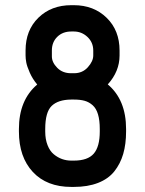

<svg xmlns="http://www.w3.org/2000/svg" viewBox="-20 -716 565 748"><path d="M445.8 -519V-500Q445.8 -438 399.9 -387.2Q471.2 -327.1 471.2 -213.4V-203.6Q471.2 -154.8 460 -116.2Q448.7 -77.6 425.3 -48.3Q401.9 -19 361.8 -3.4Q321.8 12.2 267.6 12.2H257.8Q162.1 12.2 107.9 -46.1Q53.7 -104.5 53.7 -203.6V-213.4Q53.7 -326.2 125 -386.7Q106.9 -408.2 95.9 -433.1Q85 -458 82.3 -472.9Q79.6 -487.8 79.6 -500V-519.5Q79.6 -598.1 129.6 -647Q179.7 -695.8 257.8 -695.8H267.6Q345.2 -695.8 395.5 -646.7Q445.8 -597.7 445.8 -519ZM256.8 -430.7H268.6Q301.3 -430.7 322.3 -454.1Q343.3 -477.5 343.3 -500V-519Q343.3 -550.8 320.8 -572Q298.3 -593.3 267.6 -593.3H257.8Q224.1 -593.3 203.1 -572.5Q182.1 -551.8 182.1 -519.5V-496.1Q182.1 -473.1 202.9 -451.9Q223.6 -430.7 256.8 -430.7ZM268.6 -328.1H256.8Q206.5 -327.6 181.4 -303.5Q156.2 -279.3 156.2 -213.4V-203.6Q156.2 -173.3 165.3 -150.4Q174.3 -127.4 189.5 -115Q204.6 -102.5 221.7 -96.4Q238.8 -90.3 257.8 -90.3H267.6Q321.8 -90.3 345.2 -117.4Q368.7 -144.5 368.7 -203.6V-213.4Q368.7 -247.6 361.8 -270.5Q355 -293.5 341.1 -305.9Q327.1 -318.4 310.1 -323.2Q293 -328.1 268.6 -328.1Z"/></svg>

Font: Anka/Coder Condensed
Style: Bold
Weight: 700
Width: 4
Monospace: yes
Version: Version 001.100